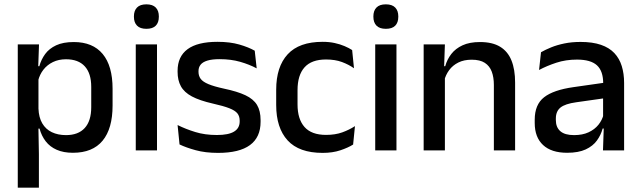

<svg xmlns="http://www.w3.org/2000/svg" viewBox="-20 -694 2954 886"><path d="M316.5 11Q273 11 241.8 -2.8Q210.5 -16.5 191 -41.8Q171.5 -67 162.5 -100.5H130L157.5 -193Q159 -152 175 -124.8Q191 -97.5 219.2 -84Q247.5 -70.5 284.5 -70.5Q341 -70.5 371 -103.2Q401 -136 401 -199.5V-293Q401 -355.5 371.2 -388Q341.5 -420.5 284.5 -420.5Q250.5 -420.5 224 -407.5Q197.5 -394.5 180.2 -372.2Q163 -350 156 -321.5L133 -388.5H161.5Q170 -419.5 188.5 -444.8Q207 -470 239.2 -485Q271.5 -500 320.5 -500Q408 -500 453.8 -445Q499.5 -390 499.5 -284.5V-207Q499.5 -100.5 453.5 -44.8Q407.5 11 316.5 11ZM62 172V-489H160L156 -374.5L157.5 -345.5V-140.5L157 -121.5L159.5 17V172Z M606.5 0V-489H704.5V0ZM655.5 -561Q626.5 -561 612.2 -575.8Q598 -590.5 598 -616.5V-618.5Q598 -644.5 612.2 -659.2Q626.5 -674 655.5 -674Q684.5 -674 698.8 -659.2Q713 -644.5 713 -618.5V-616.5Q713 -590 698.8 -575.5Q684.5 -561 655.5 -561Z M986.5 11.5Q927.5 11.5 883 -0.8Q838.5 -13 808.5 -27.5L799.5 -117Q836.5 -98.5 881 -84.8Q925.5 -71 981 -71Q1034.5 -71 1060.2 -86.8Q1086 -102.5 1086 -133.5V-137.5Q1086 -157.5 1075.5 -170.8Q1065 -184 1038.2 -194.5Q1011.5 -205 962.5 -216Q901 -230 865.5 -249Q830 -268 814.8 -295.8Q799.5 -323.5 799.5 -362.5V-367Q799.5 -433 845.5 -467Q891.5 -501 983.5 -501Q1041.5 -501 1084.5 -488.5Q1127.5 -476 1155.5 -460L1164.5 -378.5Q1131 -396.5 1088.2 -408.8Q1045.5 -421 993.5 -421Q958 -421 936.5 -414.2Q915 -407.5 905.5 -395.2Q896 -383 896 -366V-362.5Q896 -344 906 -330.2Q916 -316.5 941.8 -305.8Q967.5 -295 1013.5 -285Q1075.5 -272 1112.5 -254.5Q1149.5 -237 1166 -209.8Q1182.5 -182.5 1182.5 -139.5V-132Q1182.5 -60.5 1133.5 -24.5Q1084.5 11.5 986.5 11.5Z M1469 11.5Q1360 11.5 1307.2 -46.2Q1254.5 -104 1254.5 -209.5V-280Q1254.5 -386 1307.5 -443.5Q1360.5 -501 1469 -501Q1499 -501 1524.2 -495.5Q1549.5 -490 1570 -481.2Q1590.5 -472.5 1605 -463L1613.5 -379Q1589.5 -396 1558 -407.8Q1526.5 -419.5 1484.5 -419.5Q1417.5 -419.5 1385.2 -383.2Q1353 -347 1353 -278V-212Q1353 -144.5 1385.2 -108Q1417.5 -71.5 1484.5 -71.5Q1527 -71.5 1559.5 -83.2Q1592 -95 1618 -112L1609.5 -27Q1586.5 -12.5 1550.8 -0.5Q1515 11.5 1469 11.5Z M1711.5 0V-489H1809.5V0ZM1760.5 -561Q1731.5 -561 1717.2 -575.8Q1703 -590.5 1703 -616.5V-618.5Q1703 -644.5 1717.2 -659.2Q1731.5 -674 1760.5 -674Q1789.5 -674 1803.8 -659.2Q1818 -644.5 1818 -618.5V-616.5Q1818 -590 1803.8 -575.5Q1789.5 -561 1760.5 -561Z M2259 0V-302Q2259 -337.5 2249.2 -363.5Q2239.5 -389.5 2217.2 -404Q2195 -418.5 2156.5 -418.5Q2121 -418.5 2095 -405.5Q2069 -392.5 2052.8 -370.5Q2036.5 -348.5 2029.5 -320.5L2013.5 -388.5H2034.5Q2043 -419.5 2062.5 -444.8Q2082 -470 2114.5 -485Q2147 -500 2195 -500Q2252.5 -500 2288 -478.2Q2323.5 -456.5 2340.2 -415Q2357 -373.5 2357 -313V0ZM1935 0V-489H2033L2029 -374.5L2033 -368.5V0Z M2762.5 0 2766.5 -116 2763 -131V-285L2763.5 -309.5Q2763.5 -366 2734.8 -392.5Q2706 -419 2642.5 -419Q2591 -419 2547 -404.5Q2503 -390 2467.5 -371L2476.5 -453Q2496.5 -464.5 2523.5 -475.5Q2550.5 -486.5 2584.5 -493.5Q2618.5 -500.5 2659 -500.5Q2714.5 -500.5 2753 -487.2Q2791.5 -474 2815 -449Q2838.5 -424 2849.2 -389Q2860 -354 2860 -311V0ZM2597 11Q2524.5 11 2486 -24.8Q2447.5 -60.5 2447.5 -126.5V-141.5Q2447.5 -211.5 2490.8 -245.2Q2534 -279 2627 -292L2774 -313L2779.5 -242L2638.5 -222Q2588 -215 2566.5 -197.8Q2545 -180.5 2545 -147V-140Q2545 -106.5 2565.8 -88.5Q2586.5 -70.5 2629 -70.5Q2668 -70.5 2696 -83.5Q2724 -96.5 2741.5 -118.2Q2759 -140 2765.5 -166.5L2779 -101H2761Q2753 -71 2734.5 -45.5Q2716 -20 2682.8 -4.5Q2649.5 11 2597 11Z"/></svg>

Font: Anek Latin Medium
Style: Regular
Weight: 500
Designer: Yesha Goshar
Foundry: Ek Type
Version: Version 1.003